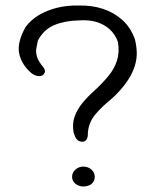

<svg xmlns="http://www.w3.org/2000/svg" viewBox="-20 -673 563 695"><path d="M279 -160Q268 -160 261.5 -165.5Q255 -171 252 -178Q249 -185 247.5 -190.5Q246 -196 246 -196Q241 -226 250.5 -252Q260 -278 279.5 -301.5Q299 -325 323 -346Q351 -372 372.5 -398Q394 -424 403.5 -454Q413 -484 407 -521Q397 -549 377 -567Q357 -585 329 -593.5Q301 -602 263 -599Q214 -598 176 -582Q138 -566 117 -526Q114 -512 111.5 -498Q109 -484 114 -467.5Q119 -451 135 -432Q135 -432 138 -428Q141 -424 142.5 -417.5Q144 -411 138 -404Q132 -398 124.5 -397.5Q117 -397 110 -399.5Q103 -402 98.5 -405Q94 -408 94 -408Q58 -439 49.5 -479Q41 -519 73 -576Q92 -601 120 -618Q148 -635 185 -644.5Q222 -654 266 -653Q313 -654 352.5 -641Q392 -628 422 -601.5Q452 -575 468 -532Q474 -509 475 -485Q476 -461 468 -434.5Q460 -408 440.5 -379Q421 -350 387 -318Q352 -290 326.5 -260.5Q301 -231 298 -192Q298 -192 298 -184.5Q298 -177 294 -169Q290 -161 279 -160ZM282 2Q271 2 261.5 -2.5Q252 -7 246.5 -15Q241 -23 241 -33Q241 -43 246.5 -51.5Q252 -60 261.5 -65Q271 -70 282 -70Q293 -70 302.5 -65Q312 -60 317.5 -51.5Q323 -43 323 -33Q323 -22 317.5 -14Q312 -6 302.5 -2Q293 2 282 2Z"/></svg>

Font: Sour Gummy Black ExtraLight
Style: Regular
Weight: 250
Version: Version 1.000